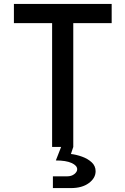

<svg xmlns="http://www.w3.org/2000/svg" viewBox="-20 -750 640 980"><path d="M246 0V-632H51V-730H550V-632H354V0L342 36Q369 39 398.5 49.5Q428 60 448 78.5Q468 97 468 124Q468 159 433.5 184.5Q399 210 342 210H250V150H323Q345 150 359.5 138.5Q374 127 374 114Q374 95 345.5 82Q317 69 265 69L292 0Z"/></svg>

Font: Tiny SemiBold
Style: Regular
Weight: 600
Designer: Philipp Nurullin, Konstantin Bulenkov
Foundry: JetBrains
Version: Version 2.251; ttfautohint (v1.8.4.7-5d5b)